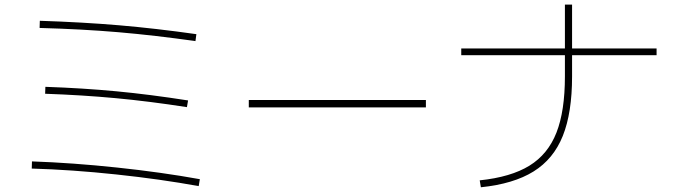

<svg xmlns="http://www.w3.org/2000/svg" viewBox="-20 -792 2852 812"><path d="M114.3 -79.1 115.2 -109.4Q286.1 -103.5 474.6 -83.5Q663.1 -63.5 825.2 -34.2L820.3 -4.9Q659.7 -34.2 471.9 -54.2Q284.2 -74.2 114.3 -79.1ZM170.9 -395.5 171.9 -424.8Q329.6 -419.4 471.2 -406Q612.8 -392.6 775.4 -367.2L770.5 -338.9Q609.4 -363.8 467.8 -377Q326.2 -390.1 170.9 -395.5ZM147.5 -673.8 148.4 -704.1Q329.1 -698.2 483.6 -685.1Q638.2 -671.9 810.5 -647.5L806.6 -618.2Q634.3 -642.6 480.5 -655.8Q326.7 -668.9 147.5 -673.8Z M1032.2 -369.1H1781.2V-337.9H1032.2Z M2369.1 -468.8V-558.6H1930.7V-586.9H2369.1V-772.5H2399.4V-586.9H2756.8V-558.6H2399.4V-468.8Q2399.4 -314.9 2360.1 -217Q2320.8 -119.1 2236.3 -66.7Q2151.9 -14.2 2013.7 0L2008.8 -29.3Q2140.6 -43 2219 -91.3Q2297.4 -139.6 2333.3 -231Q2369.1 -322.3 2369.1 -468.8Z"/></svg>

Font: Pretendard JP Thin
Style: Regular
Weight: 100
Designer: Base glyphs from Inter by Rasmus Andersson; Hangeul glyphs from Noto Sans CJK(Source Han Sans) by Jang Soo-young and Kan
Foundry: Kil Hyung-jin
Version: Version 1.309